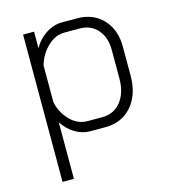

<svg xmlns="http://www.w3.org/2000/svg" viewBox="-106 -593 783 879"><g transform="rotate(-15 285.5 -154.0)"><path d="M82 -499H134V-421Q156 -460 192.5 -483.5Q229 -507 267 -507H340Q416 -507 462.5 -457.5Q509 -408 509 -327V-191Q509 -101 462 -46.5Q415 8 336 8H263Q227 8 192.5 -13Q158 -34 136 -69V199H82ZM335 -40Q390 -40 423 -81.5Q456 -123 456 -191V-327Q456 -386 424 -422.5Q392 -459 339 -459H267Q223 -459 186.5 -423.5Q150 -388 136 -338V-166Q145 -116 181 -78Q217 -40 265 -40Z"/></g></svg>

Font: Bai Jamjuree Light
Style: Regular
Weight: 300
Designer: Katatrad Aksorn Co.,Ltd.
Foundry: Cadson Demak Co.,Ltd.
Version: Version 1.000; ttfautohint (v1.6)